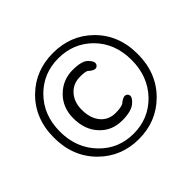

<svg xmlns="http://www.w3.org/2000/svg" viewBox="-169 -944 1170 1170"><g transform="rotate(-45 416.0 -359.0)"><path d="M163 -89Q55 -195 55 -360.5Q55 -526 163 -631Q265 -730 416 -730Q567 -730 669 -631Q777 -526 777 -360.5Q777 -195 669 -89Q566 12 416 12Q266 12 163 -89ZM634 -124Q725 -218 725 -361Q725 -504 634 -596Q545 -684 416 -684Q287 -684 199 -596Q107 -504 107 -361Q107 -218 199 -124Q287 -34 416 -34Q545 -34 634 -124ZM424 -140Q337 -140 281 -199Q222 -260 222 -361Q222 -455 285 -515Q344 -572 428 -572Q506 -572 533 -544Q569 -507 548 -486Q528 -466 490 -501Q480 -511 431 -511Q370 -511 332.5 -469Q295 -427 295 -361Q295 -288 331 -244.5Q367 -201 428 -201Q483 -201 500 -216Q540 -249 559 -227Q578 -206 539 -171Q505 -140 424 -140Z"/></g></svg>

Font: Resource Han Rounded CN
Style: Regular
Weight: 400
Designer: Cyano Hao (round all glyphs); Ryoko NISHIZUKA  (kana, bopomofo & ideographs); Paul D. Hunt (Latin, Greek & Cyrillic); Sa
Foundry: Cyano Hao
Version: 0.990